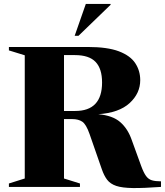

<svg xmlns="http://www.w3.org/2000/svg" viewBox="-20 -955 842 981"><path d="M25.5 -697.5V-715H428Q529 -715 587.5 -692.8Q646 -670.5 671.2 -632Q696.5 -593.5 696.5 -545.5Q696.5 -478 642.2 -428.2Q588 -378.5 482 -371.5Q555.5 -365 594.2 -331.2Q633 -297.5 653 -240L701.5 -106.5Q714 -72.5 726.2 -55.8Q738.5 -39 756.2 -33.8Q774 -28.5 802.5 -28.5V0Q713.5 6.5 658.8 5.8Q604 5 573.8 -5.2Q543.5 -15.5 527.5 -36.5Q511.5 -57.5 500 -91L437.5 -270.5Q420 -320.5 400 -333.5Q380 -346.5 350.5 -346.5H307V-43L388.5 -17.5V0H25.5V-17.5L106.5 -43V-672.5ZM364 -388Q501.5 -388 501.5 -533.5Q501.5 -604 468.2 -638.8Q435 -673.5 362.5 -673.5H307V-388ZM361.5 -772 418.5 -935H545V-930.5L381 -772Z"/></svg>

Font: Newsreader Display
Style: Bold
Weight: 700
Designer: Hugues Gentile
Foundry: Production Type
Version: Version 1.001